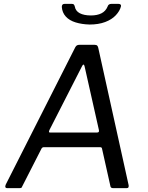

<svg xmlns="http://www.w3.org/2000/svg" viewBox="-20 -974 767 994"><path d="M16 0Q10 0 8 -5Q6 -10 10 -19L370 -730Q374 -737 379 -739.5Q384 -742 392 -742H470Q480 -742 484 -737Q488 -732 489 -725L646 -15Q647 -9 645 -4.5Q643 0 636 0H565Q552 0 551 -13L508 -205Q507 -212 498 -212H207Q198 -212 194 -203L94 -7Q93 -3 90 -1.5Q87 0 80 0H16ZM483 -288Q495 -288 492 -301L418 -630Q416 -640 412 -639.5Q408 -639 403 -628L236 -301Q233 -293 233.5 -290.5Q234 -288 239 -288ZM444 -847Q404 -848 371.5 -858Q339 -868 320.5 -888.5Q302 -909 300 -938Q300 -946 303.5 -950Q307 -954 315 -954H351Q359 -954 362 -951Q365 -948 367 -941Q371 -917 393 -905.5Q415 -894 451 -894Q483 -894 505 -905Q527 -916 537 -940Q539 -947 544 -950.5Q549 -954 557 -954H593Q600 -954 604 -950.5Q608 -947 606 -940Q600 -917 579.5 -895Q559 -873 524.5 -860Q490 -847 444 -847Z"/></svg>

Font: Libre Franklin
Style: Italic
Weight: 400
Italic angle: -8°
Designer: Pablo Impallari, Rodrigo Fuenzalida, Nhung Nguyen
Foundry: Impallari Type
Version: Version 3.000